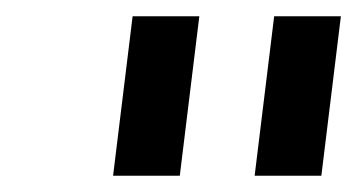

<svg xmlns="http://www.w3.org/2000/svg" viewBox="-20 -747 439 236"><path d="M119 -531 143 -727H225L201 -531ZM293 -531 317 -727H399L375 -531Z"/></svg>

Font: Expletus Sans
Style: Italic
Weight: 400
Italic angle: -7°
Designer: Jasper de Waard
Foundry: Designtown
Version: Version 7.500